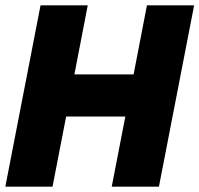

<svg xmlns="http://www.w3.org/2000/svg" viewBox="-31 -700 748 720"><path d="M121 -680H298L248 -421H470L520 -680H697L565 0H388L439 -263H217L166 0H-11Z"/></svg>

Font: Teachers ExtraBold
Style: Italic
Weight: 800
Designer: Alfredo Marco Pradil & Chank Diesel
Version: Version 0.009